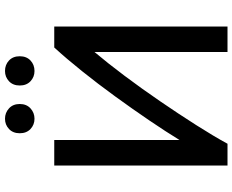

<svg xmlns="http://www.w3.org/2000/svg" viewBox="-101 -829 930 768"><g transform="rotate(-90 364.0 -445.0)"><path d="M86 0V-693H188V-192Q221 -246 266.5 -313Q312 -380 362.5 -449.5Q413 -519 463.5 -582Q514 -645 558 -693H642V0H540V-532Q496 -480 445 -412Q394 -344 343 -269.5Q292 -195 247.5 -125Q203 -55 173 0ZM464 -772Q440 -772 423 -788Q406 -804 406 -831Q406 -858 423 -874Q440 -890 464 -890Q489 -890 506 -874Q523 -858 523 -831Q523 -804 506 -788Q489 -772 464 -772ZM273 -772Q249 -772 232 -788Q215 -804 215 -831Q215 -858 232 -874Q249 -890 273 -890Q297 -890 314.5 -874Q332 -858 332 -831Q332 -804 314.5 -788Q297 -772 273 -772Z"/></g></svg>

Font: Ubuntu Sans Medium
Style: Regular
Weight: 500
Designer: Dalton Maag Ltd
Foundry: Dalton Maag Ltd
Version: Version 1.006; ttfautohint (v1.8.4.7-5d5b)